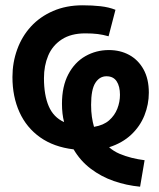

<svg xmlns="http://www.w3.org/2000/svg" viewBox="-20 -558 600 725"><path d="M509 147Q457 142 409.5 125.5Q362 109 322.5 79Q283 49 258 6Q183 -3 131.5 -39.5Q80 -76 53.5 -134.5Q27 -193 27 -267Q27 -322 45 -371.5Q63 -421 97 -458Q131 -495 180.5 -516.5Q230 -538 292 -538Q328 -538 359.5 -534.5Q391 -531 416 -521L390 -421Q369 -427 349 -429.5Q329 -432 302 -432Q248 -432 213 -409Q178 -386 162 -348Q146 -310 146 -263Q146 -199 164 -157Q182 -115 222 -97Q218 -112 216 -129.5Q214 -147 214 -166Q214 -232 238 -277.5Q262 -323 302.5 -346Q343 -369 391 -369Q434 -369 468 -350.5Q502 -332 522 -296Q542 -260 542 -208Q542 -164 525.5 -122.5Q509 -81 475.5 -49.5Q442 -18 392 -2Q409 13 431 22.5Q453 32 477.5 38Q502 44 526 47ZM335 -79Q371 -85 392 -103.5Q413 -122 423 -147.5Q433 -173 433 -200Q433 -232 420.5 -251Q408 -270 382 -270Q356 -270 340 -245Q324 -220 324 -162Q324 -137 327 -116.5Q330 -96 335 -79Z"/></svg>

Font: Ubuntu Sans Mono SemiBold
Style: Regular
Weight: 600
Monospace: yes
Designer: Dalton Maag Ltd
Foundry: Dalton Maag Ltd
Version: Version 1.006